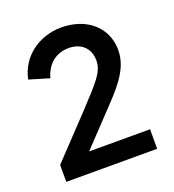

<svg xmlns="http://www.w3.org/2000/svg" viewBox="-104 -835 628 693"><g transform="rotate(-20 210.5 -488.0)"><path d="M34 -223H383V-298H149L274 -430C335 -494 373 -543 373 -607C373 -692 306 -753 207 -753C123 -753 48 -701 31 -617L108 -594C122 -646 159 -674 207 -674C253 -674 286 -646 286 -598C286 -554 256 -524 177 -439L34 -288Z"/></g></svg>

Font: Mluvka Medium
Style: Regular
Weight: 500
Designer: Modified by Jiří Krblich, Original typeface by Gumpita Rahayu
Foundry: Gumpita Rahayu & Jiří Krblich
Version: Version 2.000;Glyphs 3.1.1 (3134)